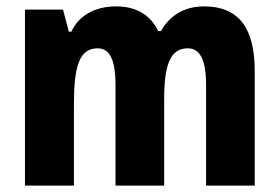

<svg xmlns="http://www.w3.org/2000/svg" viewBox="-20 -580 872 600"><path d="M618 -560C556 -560 511 -532 483 -483H474C453 -528 412 -560 343 -560C276 -560 226 -531 203 -481H195L177 -550H58V0H211V-253C211 -371 227 -429 285 -429C323 -429 341 -393 341 -314V0H493V-269C493 -376 511 -429 567 -429C605 -429 624 -393 624 -314V0H776V-359C776 -496 723 -560 618 -560Z"/></svg>

Font: Noto Sans Lao Looped Condensed ExtraBold
Style: Regular
Weight: 800
Width: 3
Designer: Mark Frömberg, Ben Mitchell
Foundry: The Fontpad Ltd
Version: Version 1.002